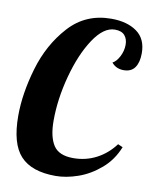

<svg xmlns="http://www.w3.org/2000/svg" viewBox="-86 -814 706 894"><g transform="rotate(10 267.5 -367.0)"><path d="M72 -41C107.3 -3 162.7 16 238 16C271.3 16 306.7 9.5 344 -3.5C381.3 -16.5 416.3 -37 449 -65C481.7 -93 506.3 -128 523 -170L500 -180C476 -148 447.3 -123.3 414 -106C380.7 -88.7 344.3 -80 305 -80C259.7 -80 228.3 -93.3 211 -120C193.7 -146.7 185 -185.3 185 -236C185 -304 194.8 -374.7 214.5 -448C234.2 -521.3 260 -582.2 292 -630.5C324 -678.8 357.7 -703 393 -703C414.3 -703 429.8 -697.3 439.5 -686C449.2 -674.7 454 -660 454 -642C454 -622.7 449.3 -604 440 -586C430.7 -568 420 -556 408 -550C422 -532.7 441 -524 465 -524C489 -524 506.7 -532.2 518 -548.5C529.3 -564.8 535 -587.3 535 -616C535 -661.3 519.7 -695 489 -717C458.3 -739 418 -750 368 -750C287.3 -750 220.8 -721.2 168.5 -663.5C116.2 -605.8 78.2 -536.7 54.5 -456C30.8 -375.3 19 -300 19 -230C19 -142 36.7 -79 72 -41Z"/></g></svg>

Font: DonutKreme
Style: Regular
Weight: 400
Designer: Impallari Type
Foundry: Impallari Type
Version: Version 2.100